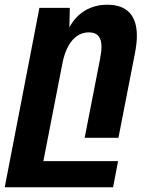

<svg xmlns="http://www.w3.org/2000/svg" viewBox="-36 -580 658 808"><path d="M-16.1 208H439.9L460.9 98.1H146.5L226.6 -313C242.7 -395.5 282.2 -443.8 337.9 -443.8C373 -443.8 391.1 -424.8 391.1 -383.3C391.1 -369.6 389.2 -353 385.3 -333L320.3 0H462.4L531.7 -355C537.1 -382.8 540 -407.2 540 -429.7C540 -516.6 496.6 -560.1 416 -560.1C345.2 -560.1 289.1 -526.4 255.9 -464.8L257.8 -546.9H129.9Z"/></svg>

Font: Hack
Style: Bold Oblique
Weight: 700
Italic angle: -12°
Monospace: yes
Designer: Christopher Simpkins
Foundry: Christopher Simpkins
Version: Version 2.010